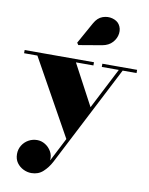

<svg xmlns="http://www.w3.org/2000/svg" viewBox="-119 -816 894 1151"><g transform="rotate(10 328.0 -240.5)"><path d="M301 -440.5 439 -181.5 327 27 66.5 -440.5H-14.5V-460H407.5V-440.5ZM670 -460V-440.5H585.5L271.5 170Q252 207 223.2 233.2Q194.5 259.5 152.5 259.5Q127.5 259.5 103.8 248Q80 236.5 64.2 214.8Q48.5 193 48.5 161.5Q48.5 132.5 63 109Q77.5 85.5 101.5 72Q125.5 58.5 154 58.5Q179.5 58.5 202.5 72.5Q225.5 86.5 239.5 110.5Q253.5 134.5 251 165L562 -440.5H458.5V-460ZM297 -545 288 -558 360.5 -688Q380.5 -724.5 411.2 -735.2Q442 -746 470.8 -738Q499.5 -730 513 -710.5Q529.5 -686.5 525.8 -656Q522 -625.5 499.8 -600.8Q477.5 -576 438 -569Z"/></g></svg>

Font: Bodoni Moda 11pt Black
Style: Regular
Weight: 900
Designer: Owen Earl
Foundry: indestructible type
Version: Version 2.004